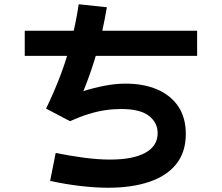

<svg xmlns="http://www.w3.org/2000/svg" viewBox="-20 -827 1040 900"><path d="M487 53Q427 53 358 45Q289 37 215 21L241 -110Q305 -97 372 -88Q439 -79 496 -79Q604 -79 661.5 -111Q719 -143 719 -203Q719 -252 678 -284Q637 -316 548 -316Q510 -316 473 -310.5Q436 -305 395.5 -292.5Q355 -280 308 -259L196 -318Q237 -403 265.5 -479.5Q294 -556 314.5 -636Q335 -716 349 -807L481 -793Q462 -681 435 -586Q408 -491 371 -400Q422 -416 472.5 -425.5Q523 -435 568 -435Q654 -435 717.5 -407.5Q781 -380 816 -327.5Q851 -275 851 -199Q851 -115 807 -59Q763 -3 681 25Q599 53 487 53ZM96 -565V-683H904V-565Z"/></svg>

Font: Murecho Thin SemiBold
Style: Regular
Weight: 600
Version: Version 1.010